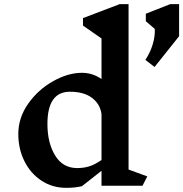

<svg xmlns="http://www.w3.org/2000/svg" viewBox="-20 -893 881 923"><path d="M665 0H468V-72L374 2Q342 10 298 10Q232 10 179.5 -24.5Q127 -59 97.5 -118Q68 -177 68 -249Q68 -327 115.5 -394.5Q163 -462 235 -502.5Q307 -543 374 -543Q425 -543 468 -513V-708L379 -770V-806L555 -873H598V-78L688 -45ZM468 -124V-344Q462 -392 423 -422Q384 -452 316 -452Q208 -452 208 -297Q208 -206 245 -145.5Q282 -85 351 -85Q381 -85 408 -93Q435 -101 468 -124ZM841 -719 723 -571 679 -605Q703 -642 714.5 -681Q726 -720 724 -754L681 -791V-827L798 -873H841Z"/></svg>

Font: InknutAntiqua
Style: Medium
Weight: 500
Designer: Claus Eggers Srensen
Foundry: Claus Eggers Srensen
Version: Version 1.000; ttfautohint (v1.2) -l 7 -r 28 -G 50 -x 13 -D 